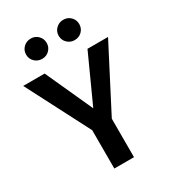

<svg xmlns="http://www.w3.org/2000/svg" viewBox="-218 -1022 1011 1133"><g transform="rotate(-30 287.0 -455.5)"><path d="M176 -911Q205 -911 225 -891Q245 -871 245 -842Q245 -813 225 -793Q205 -773 176 -773Q146 -773 125.5 -793Q105 -813 105 -842Q105 -871 125.5 -891Q146 -911 176 -911ZM397 -911Q427 -911 447 -891Q467 -871 467 -842Q467 -813 447 -793Q427 -773 397 -773Q368 -773 347.5 -793Q327 -813 327 -842Q327 -871 347.5 -891Q368 -911 397 -911ZM576 -691 354 -262V0H220V-261L-2 -691H144L290 -370L436 -691Z"/></g></svg>

Font: FiraGO Medium
Style: Regular
Weight: 500
Designer: bBox Type
Foundry: bBox Type GmbH
Version: Version 1.001;PS 001.001;hotconv 1.0.88;makeotf.lib2.5.64775